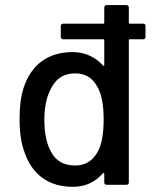

<svg xmlns="http://www.w3.org/2000/svg" viewBox="-20 -720 593 748"><path d="M485.8 -627.9H537.1Q546.9 -627.9 546.9 -618.2V-577.1Q546.9 -566.9 537.1 -566.9H485.8Q481.9 -566.9 481.9 -563V-9.8Q481.9 0 472.2 0H396Q386.2 0 386.2 -9.8V-43Q386.2 -45.4 384.5 -46.1Q382.8 -46.9 380.9 -44.9Q335 7.8 264.2 7.8Q192.9 7.8 145 -27.1Q97.2 -62 75.2 -127.9Q56.2 -178.7 56.2 -255.9Q56.2 -329.6 71.8 -377Q93.3 -444.3 141.8 -480.7Q190.4 -517.1 264.2 -517.1Q297.9 -517.1 328.6 -503.4Q359.4 -489.7 380.9 -464.8Q382.8 -462.9 384.5 -463.6Q386.2 -464.4 386.2 -466.8V-563Q386.2 -566.9 381.8 -566.9H227.1Q216.8 -566.9 216.8 -577.1V-618.2Q216.8 -627.9 227.1 -627.9H381.8Q386.2 -627.9 386.2 -631.8V-689.9Q386.2 -700.2 396 -700.2H472.2Q481.9 -700.2 481.9 -689.9V-631.8Q481.9 -627.9 485.8 -627.9ZM360.8 -128.9Q383.8 -170.9 383.8 -254.9Q383.8 -340.8 358.9 -382.8Q330.6 -434.1 273.9 -434.1Q213.4 -434.1 185.1 -386.2Q152.8 -335.4 152.8 -253.9Q152.8 -175.8 178.2 -129.9Q206.1 -75.2 272.9 -75.2Q331.1 -75.2 360.8 -128.9Z"/></svg>

Font: Gruenseis Font Medium
Style: Regular
Weight: 500
Designer: Jeremy Tribby
Foundry: Tribby Type
Version: Version 1.408;Glyphs 3.1.2 (3151)